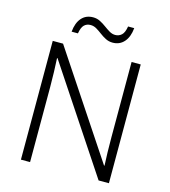

<svg xmlns="http://www.w3.org/2000/svg" viewBox="-130 -1011 988 1115"><g transform="rotate(15 364.5 -454.0)"><path d="M629 0H567L153 -624H150Q152 -585 153.5 -541.5Q155 -498 155 -451V0H100V-714H162L575 -92H578Q576 -123 575 -171Q574 -219 574 -261V-714H629ZM192 -794Q197 -848 223 -877.5Q249 -907 292 -907Q315 -907 334.5 -897Q354 -887 371.5 -874Q389 -861 406 -851Q423 -841 441 -841Q463 -841 479 -855.5Q495 -870 501 -908H538Q533 -854 506.5 -824Q480 -794 438 -794Q415 -794 395.5 -804Q376 -814 359 -827Q342 -840 325 -850Q308 -860 289 -860Q266 -860 251 -845.5Q236 -831 230 -794Z"/></g></svg>

Font: Noto Sans Myanmar Light
Style: Regular
Weight: 300
Designer: Monotype Design Team
Foundry: Monotype Imaging Inc.
Version: Version 2.107; ttfautohint (v1.8.4.7-5d5b)